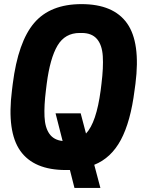

<svg xmlns="http://www.w3.org/2000/svg" viewBox="-20 -813 713 933"><path d="M376 -793Q531.2 -793 597.4 -699.7Q663.6 -606.4 638.2 -405.8L633.8 -374Q614.7 -222.2 567.4 -133.5Q520 -44.9 438 -12.2L467.8 100.1H341.8L319.8 13.2H299.8Q144.5 13.2 78.6 -80.1Q12.7 -173.3 38.1 -374L42 -405.8Q67.9 -609.9 146 -701.4Q224.1 -793 376 -793ZM372.1 -262.2 397.9 -164.1Q448.2 -216.8 469.2 -374L473.1 -405.8Q482.9 -484.9 479.5 -539.8Q476.1 -594.7 450.9 -623.8Q425.8 -652.8 377 -652.8H367.2Q295.9 -652.8 259.5 -591.6Q223.1 -530.3 207 -405.8L203.1 -374Q193.8 -299.3 196.3 -246.1Q198.7 -192.9 220.2 -162.6Q241.7 -132.3 284.2 -127.9L250 -262.2Z"/></svg>

Font: Cooper Hewitt
Style: Bold Italic
Weight: 712
Designer: Village Type and Design LLC
Foundry: Cooper Hewitt Smithsonian Design Museum
Version: 1.000